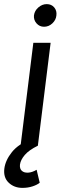

<svg xmlns="http://www.w3.org/2000/svg" viewBox="-59 -708 307 933"><path d="M41 0 103 -500H187L125 0ZM155 -578Q133 -578 118.5 -594.5Q104 -611 106 -633Q109 -656 127.5 -672Q146 -688 168 -688Q191 -688 204.5 -672Q218 -656 215 -633Q213 -611 195.5 -594.5Q178 -578 155 -578ZM50 205Q10 205 -16.5 180Q-43 155 -38 112Q-33 71 -1 31Q31 -9 98 -35L125 0Q82 21 61.5 45Q41 69 38 92Q36 112 47 122Q58 132 77.5 131Q97 130 119 117L134 180Q122 190 99.5 197.5Q77 205 50 205Z"/></svg>

Font: Inclusive Sans
Style: Italic
Weight: 400
Italic angle: -7°
Designer: Olivia King
Foundry: Olivia King
Version: Version 2.004